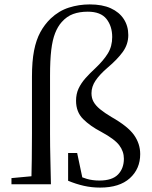

<svg xmlns="http://www.w3.org/2000/svg" viewBox="-20 -836 691 871"><path d="M32 0V-28L150 -39H168V0ZM122 0Q125 -114 125 -229V-488Q125 -558 134.5 -606.5Q144 -655 163 -690Q182 -725 210 -752Q247 -787 292.5 -801.5Q338 -816 387 -816Q444 -816 482.5 -798.5Q521 -781 541.5 -749.5Q562 -718 562 -677Q562 -635 537 -600.5Q512 -566 468 -529Q432 -498 413.5 -470.5Q395 -443 395 -413Q395 -391 404.5 -374Q414 -357 434 -340.5Q454 -324 486 -305Q560 -263 588 -223.5Q616 -184 616 -137Q616 -70 569 -27.5Q522 15 434 15Q396 15 360.5 7Q325 -1 289 -16V-142H330L357 -14L318 -46Q348 -32 374 -24.5Q400 -17 431 -17Q489 -17 515.5 -44.5Q542 -72 542 -116Q542 -149 521 -177Q500 -205 439 -238Q389 -264 357 -296Q325 -328 325 -379Q325 -410 336.5 -434.5Q348 -459 368 -481.5Q388 -504 413 -527Q450 -562 469.5 -594Q489 -626 489 -668Q489 -717 463 -750Q437 -783 378 -783Q341 -783 312 -772.5Q283 -762 260 -736Q242 -716 230 -685.5Q218 -655 212.5 -609Q207 -563 207 -493V-229Q207 -172 208.5 -114.5Q210 -57 211 0Z"/></svg>

Font: Noto Serif JP
Style: Regular
Weight: 400
Designer: Ryoko NISHIZUKA  (kana & ideographs); Frank Grießhammer (Latin, Greek & Cyrillic); Wenlong ZHANG  (bopomofo); Sandoll Co
Foundry: Adobe
Version: Version 2.003-H1;hotconv 1.1.1;makeotfexe 2.6.0